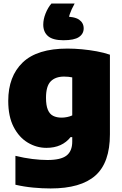

<svg xmlns="http://www.w3.org/2000/svg" viewBox="-20 -833 688 1083"><path d="M265.5 230Q218 230 167.5 225.2Q117 220.5 67 209V46Q115.5 58 162.2 63.8Q209 69.5 247.5 69.5Q323 69.5 355.2 44.5Q387.5 19.5 387.5 -34.5V-59.5H378Q355 -30 320.8 -14.5Q286.5 1 242 1Q186 1 136.8 -28.5Q87.5 -58 57 -116.8Q26.5 -175.5 26.5 -264Q26.5 -402.5 108.2 -480.8Q190 -559 360.5 -559Q400 -559 442.5 -555Q485 -551 525.8 -543.5Q566.5 -536 600 -524.5V-75Q600 84.5 518 157.2Q436 230 265.5 230ZM327.5 -169.5Q343 -169.5 358.8 -172.8Q374.5 -176 387.5 -182V-396.5Q378 -398.5 366.2 -399.8Q354.5 -401 341.5 -401Q292.5 -401 266 -374Q239.5 -347 239.5 -281.5Q239.5 -238.5 249.8 -214Q260 -189.5 279.8 -179.5Q299.5 -169.5 327.5 -169.5ZM338 -606Q278 -606 251 -629.2Q224 -652.5 224 -694Q224 -724.5 237.2 -757.5Q250.5 -790.5 270 -813H401Q381.5 -777.5 373.5 -753.2Q365.5 -729 365.5 -701L324 -740H338Q400.5 -740 426.2 -722Q452 -704 452 -673Q452 -642 425.2 -624Q398.5 -606 338 -606Z"/></svg>

Font: Encode Sans Condensed Thin Black
Style: Regular
Weight: 900
Version: Version 3.002